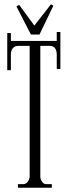

<svg xmlns="http://www.w3.org/2000/svg" viewBox="-20 -884 318 900"><path d="M214 -669C238 -669 246 -649 246 -628V-561H263V-734H246V-692H31V-729H14V-555H31V-629C31 -651 42 -669 66 -669H119V-56C119 -43 107 -21 92 -21H64V-4H223V-21H195C180 -21 169 -42 169 -55V-669ZM230 -857 219 -864 141 -764 70 -861 57 -854 125 -722H165Z"/></svg>

Font: Bigelow Rules
Style: Regular
Weight: 400
Designer: Astigmatic (AOETI)
Foundry: Astigmatic (AOETI)
Version: Version 1.000